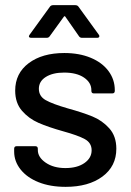

<svg xmlns="http://www.w3.org/2000/svg" viewBox="-20 -720 510 746"><path d="M35 -131V-142Q35 -152 45 -152H117Q127 -152 127 -142V-137Q127 -109 157.5 -88Q188 -67 234 -67Q280 -67 308 -86.5Q336 -106 336 -136Q336 -165 309.5 -179.5Q283 -194 225 -210Q168 -226 130 -242.5Q92 -259 65.5 -289.5Q39 -320 39 -368Q39 -435 91.5 -474.5Q144 -514 230 -514Q288 -514 332.5 -495.5Q377 -477 401.5 -444Q426 -411 426 -370V-367Q426 -357 416 -357H345Q335 -357 335 -367V-370Q335 -399 306.5 -418.5Q278 -438 229 -438Q185 -438 158 -421Q131 -404 131 -375Q131 -346 157.5 -331Q184 -316 243 -299Q301 -283 339 -267.5Q377 -252 404.5 -221.5Q432 -191 432 -142Q432 -74 378 -34Q324 6 235 6Q175 6 130 -12Q85 -30 60 -61.5Q35 -93 35 -131ZM187 -700H272Q281 -700 285 -694L364 -585Q366 -583 366 -579Q366 -577 364 -575Q362 -573 358 -573H299Q291 -573 287 -579L234 -655Q233 -657 231 -657Q229 -657 228 -655L173 -579Q169 -573 161 -573H101Q95 -573 93 -576.5Q91 -580 95 -585L174 -694Q178 -700 187 -700Z"/></svg>

Font: BarlowMedium
Style: Regular
Weight: 500
Designer: Jeremy Tribby
Foundry: Tribby Type
Version: Version 1.422